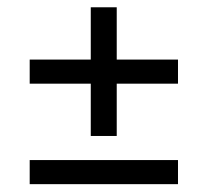

<svg xmlns="http://www.w3.org/2000/svg" viewBox="-20 -566 556 514"><path d="M59.5 -73V-137.5H456.5V-73ZM292.5 -202H223V-546.5H292.5ZM59.5 -342V-406.5H456.5V-342Z"/></svg>

Font: Anek Gujarati Medium
Style: Regular
Weight: 400
Version: Version 1.003